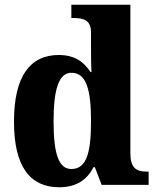

<svg xmlns="http://www.w3.org/2000/svg" viewBox="-20 -780 662 810"><path d="M230 10C303 10 347 -22 375 -75H380L409 0H607V-56H599C554 -56 530 -72 530 -134V-760H281V-704H289C330 -704 364 -697 364 -643V-588C364 -550 364 -506 366 -476H362C335 -517 297 -548 228 -548C108 -548 39 -460 39 -267C39 -75 108 10 230 10ZM281 -67C227 -67 206 -133 206 -268C206 -400 227 -473 281 -473C345 -473 364 -400 364 -269C364 -135 345 -67 281 -67Z"/></svg>

Font: Noto Serif Georgian SemiCondensed ExtraBold
Style: Regular
Weight: 800
Width: 4
Designer: Monotype Design Team, Akaki Razmadze
Foundry: Google LLC
Version: Version 2.003